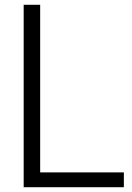

<svg xmlns="http://www.w3.org/2000/svg" viewBox="-20 -783 553 803"><path d="M498 0H79V-763H148V-62H498Z"/></svg>

Font: Open Sauce One Light
Style: Regular
Weight: 300
Designer: Alfredo Marco Pradil
Foundry: Creative Sauce Fz LLC
Version: Version 1.477